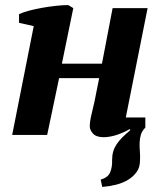

<svg xmlns="http://www.w3.org/2000/svg" viewBox="-20 -532 640 757"><path d="M389 9Q360 9 347 -5Q334 -19 334 -34Q334 -53 340.5 -79.5Q347 -106 352 -129L371 -224H213L166 0H28L113 -429L55 -442V-476Q69 -483 93 -489.5Q117 -496 145 -501Q173 -506 200.5 -509Q228 -512 249 -512L269 -500L224 -281H382L424 -500H562L476 -69H553V-29Q540 -16 535.5 -1Q531 14 530.5 30.5Q530 47 531.5 65Q533 83 532 101Q532 128 518.5 146.5Q505 165 484 177.5Q463 190 436.5 196.5Q410 203 383 205L377 176Q406 168 414.5 147Q423 126 422 100Q422 80 426.5 65Q431 50 440 36.5Q449 23 462.5 9.5Q476 -4 494 -19L491 -23Q483 -18 471.5 -12.5Q460 -7 446 -2Q432 3 417 6Q402 9 389 9Z"/></svg>

Font: PT Serif
Style: Bold Italic
Weight: 700
Italic angle: -12°
Designer: A.Korolkova, O.Umpeleva, V.Yefimov
Foundry: ParaType Ltd
Version: Version 1.000W OFL